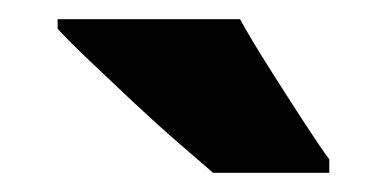

<svg xmlns="http://www.w3.org/2000/svg" viewBox="-20 -786 403 200"><path d="M230 -766Q241 -746 259 -717.5Q277 -689 294.5 -662Q312 -635 323 -620V-606H202Q188 -618 165.5 -637.5Q143 -657 118.5 -680Q94 -703 73 -723Q52 -743 40 -756V-766Z"/></svg>

Font: Noto Sans Lao UI Cond Blk
Style: Regular
Weight: 900
Width: 3
Designer: Monotype Design Team
Foundry: Monotype Imaging Inc.
Version: Version 2.000; ttfautohint (v1.8.4.7-5d5b)